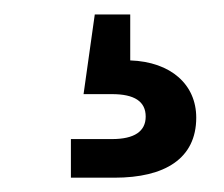

<svg xmlns="http://www.w3.org/2000/svg" viewBox="-20 -43 311 267"><path d="M135.7 150.4H78.6V204.1H139.2C209 204.1 252.9 177.7 252.9 120.6C252.9 74.7 217.8 43 161.1 41V-22.9H111.8L96.2 87.9H135.7C167 87.9 182.6 98.1 182.6 119.1C182.6 139.6 167 150.4 135.7 150.4Z"/></svg>

Font: Inteeer Medium
Style: Regular
Weight: 500
Designer: Rasmus Andersson
Foundry: rsms
Version: Version 4.001;Glyphs 3.4 (3402)